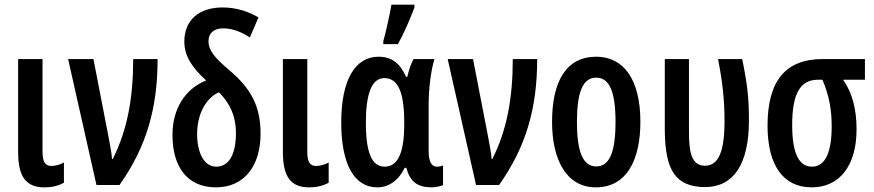

<svg xmlns="http://www.w3.org/2000/svg" viewBox="-20 -796 3761 826"><path d="M163 -542H58V-142C58 -34 93 10 171 10C204 10 232 3 255 -10V-97C241 -89 220 -82 201 -82C174 -82 163 -100 163 -143Z M273 -542 395 0H494C610 -164 658 -330 658 -542H553C553 -375 528 -236 465 -112H462C460 -140 453 -175 445 -217L382 -542Z M938 -764C839 -764 773 -712 773 -617C773 -554 808 -503 867 -450C775 -413 722 -327 722 -215C722 -82 783 10 909 10C1033 10 1101 -85 1101 -221C1101 -340 1059 -415 969 -492C905 -546 877 -578 877 -619C877 -654 900 -674 941 -674C975 -674 1013 -662 1055 -635L1092 -721C1050 -746 997 -764 938 -764ZM922 -399C972 -349 995 -293 995 -224C995 -130 964 -79 910 -79C857 -79 828 -141 828 -219C828 -301 863 -373 922 -399Z M1302 -542H1197V-142C1197 -34 1232 10 1310 10C1343 10 1371 3 1394 -10V-97C1380 -89 1359 -82 1340 -82C1313 -82 1302 -100 1302 -143Z M1629 -606H1692C1719 -655 1745 -716 1763 -764V-776H1664C1660 -748 1638 -648 1629 -619ZM1603 10C1653 10 1695 -20 1721 -74H1728C1744 -14 1776 10 1838 10C1851 10 1879 5 1886 0V-84C1879 -81 1869 -79 1859 -79C1836 -79 1824 -102 1824 -147V-342C1824 -418 1834 -492 1849 -542H1759C1749 -524 1739 -495 1732 -465H1727C1702 -523 1665 -552 1609 -552C1508 -552 1448 -453 1448 -269C1448 -89 1504 10 1603 10ZM1635 -79C1580 -79 1554 -138 1554 -268C1554 -392 1579 -460 1633 -460C1692 -460 1719 -401 1719 -269V-260C1719 -140 1692 -79 1635 -79Z M1906 -542 2028 0H2127C2243 -164 2291 -330 2291 -542H2186C2186 -375 2161 -236 2098 -112H2095C2093 -140 2086 -175 2078 -217L2015 -542Z M2735 -272C2735 -454 2663 -552 2545 -552C2414 -552 2355 -443 2355 -272C2355 -110 2416 10 2543 10C2679 10 2735 -112 2735 -272ZM2462 -271C2462 -399 2487 -462 2545 -462C2603 -462 2628 -399 2628 -272C2628 -143 2603 -80 2545 -80C2487 -80 2462 -145 2462 -271Z M3012 9C3135 9 3202 -88 3202 -278C3202 -376 3195 -434 3173 -542H3069C3088 -447 3097 -365 3097 -277C3097 -143 3071 -83 3013 -83C2958 -83 2944 -135 2944 -226V-542H2840V-237C2841 -60 2888 7 3012 9Z M3665 -240C3665 -327 3646 -398 3607 -453H3701V-542H3520C3359 -542 3282 -448 3282 -255C3282 -87 3348 10 3472 10C3591 10 3665 -82 3665 -240ZM3388 -258C3388 -392 3422 -453 3499 -453H3518C3546 -389 3558 -325 3558 -254C3558 -139 3530 -79 3473 -79C3418 -79 3388 -135 3388 -258Z"/></svg>

Font: Noto Sans Display Condensed Medium
Style: Regular
Weight: 500
Width: 3
Designer: Monotype Design Team
Foundry: Monotype Imaging Inc.
Version: Version 1.900